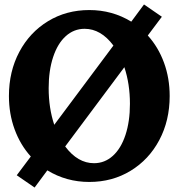

<svg xmlns="http://www.w3.org/2000/svg" viewBox="-20 -810 800 860"><path d="M55 -25 118 -109Q71 -161 45.5 -230.5Q20 -300 20 -380Q20 -490 66.5 -577.5Q113 -665 195 -715Q277 -765 380 -765Q483 -765 568 -713L625 -790L705 -735L642 -651Q689 -599 714.5 -529.5Q740 -460 740 -380Q740 -270 693.5 -182.5Q647 -95 565 -45Q483 5 380 5Q277 5 192 -47L135 30ZM562 -345Q562 -434 537 -509L272 -154Q328 -79 401 -79Q449 -79 485.5 -112Q522 -145 542 -205.5Q562 -266 562 -345ZM223 -251 488 -606Q432 -681 359 -681Q311 -681 274.5 -648Q238 -615 218 -554.5Q198 -494 198 -415Q198 -326 223 -251Z"/></svg>

Font: Otomanopee One
Style: Regular
Weight: 400
Designer: Das Ende der Wildnis
Foundry: Gutenberg Labo
Version: Version 3.005